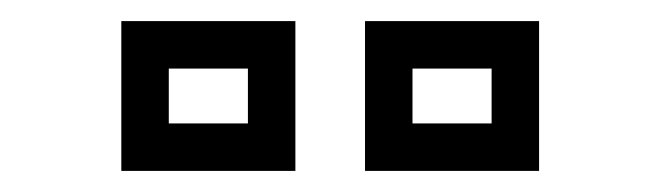

<svg xmlns="http://www.w3.org/2000/svg" viewBox="-20 -708 622 182"><path d="M260 -546H95V-688H260ZM215 -643H140V-591H215ZM491 -546H326V-688H491ZM446 -643H371V-591H446Z"/></svg>

Font: Geostar
Style: Regular
Weight: 400
Designer: Joe Prince
Foundry: Joe Prince
Version: Version 1.002